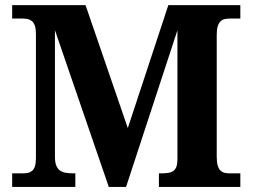

<svg xmlns="http://www.w3.org/2000/svg" viewBox="-20 -734 992 754"><path d="M604 0V-53.2H613.8Q629.4 -53.2 641.4 -55.2Q653.3 -57.1 661.1 -63Q668.9 -68.8 672.9 -79.8Q676.8 -90.8 676.8 -108.9V-615.2L475.1 0H407.2L195.8 -615.2V-118.2Q195.8 -96.7 200.9 -84Q206.1 -71.3 215.6 -64.5Q225.1 -57.6 238.8 -55.4Q252.4 -53.2 270 -53.2H275.9V0H27.8V-53.2H69.8Q80.6 -53.2 89.8 -55.2Q99.1 -57.1 106.2 -63.2Q113.3 -69.3 117.2 -81.3Q121.1 -93.3 121.1 -112.8V-600.1Q121.1 -620.1 117.2 -632.1Q113.3 -644 106.2 -650.4Q99.1 -656.7 89.8 -658.9Q80.6 -661.1 69.8 -661.1H27.8V-713.9H315.9L481.9 -231L641.1 -713.9H923.8V-661.1H881.8Q871.1 -661.1 861.8 -658.9Q852.5 -656.7 845.7 -649.9Q838.9 -643.1 835 -630.4Q831.1 -617.7 831.1 -596.2V-118.2Q831.1 -96.7 835 -84Q838.9 -71.3 845.7 -64.5Q852.5 -57.6 861.8 -55.4Q871.1 -53.2 881.8 -53.2H923.8V0Z"/></svg>

Font: Droid Serif
Style: Bold
Weight: 700
Designer: Monotype Design team
Foundry: Monotype Imaging Inc.
Version: Version 1.03